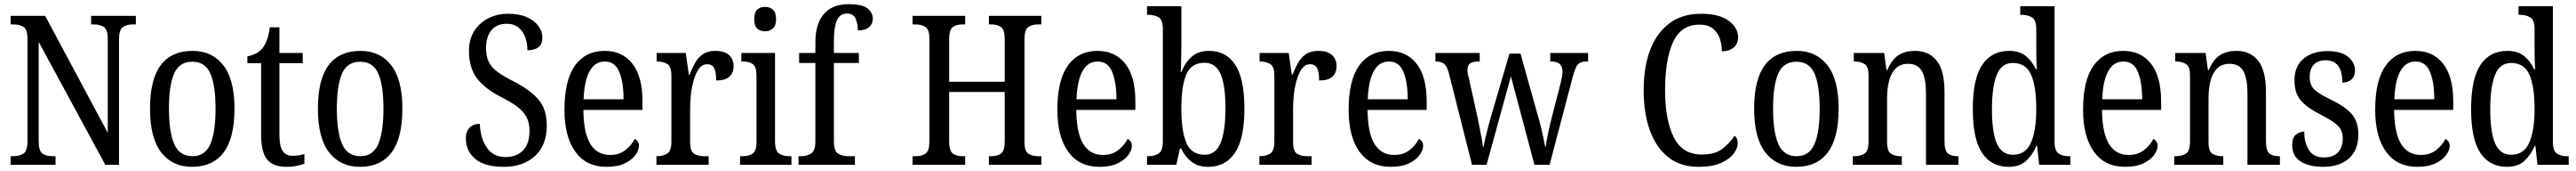

<svg xmlns="http://www.w3.org/2000/svg" viewBox="-20 -790 12381 820"><path d="M31 0V-41H43Q74 -41 93 -53.5Q112 -66 112 -113V-605Q112 -649 93 -661Q74 -673 45 -673H31V-714H197L498 -153V-605Q498 -648 479 -660.5Q460 -673 431 -673H418V-714H633V-673H618Q589 -673 570.5 -660Q552 -647 552 -601V0H486L166 -589V-113Q166 -66 184 -53.5Q202 -41 232 -41H247V0Z M903 10Q809 10 755 -59Q701 -128 701 -269Q701 -409 752.5 -477.5Q804 -546 906 -546Q999 -546 1053 -477.5Q1107 -409 1107 -269Q1107 -128 1055 -59Q1003 10 903 10ZM905 -41Q966 -41 991 -99Q1016 -157 1016 -269Q1016 -381 991 -437.5Q966 -494 904 -494Q842 -494 817 -437.5Q792 -381 792 -269Q792 -157 817.5 -99Q843 -41 905 -41Z M1356 10Q1294 10 1264.5 -24.5Q1235 -59 1235 -145V-487H1169V-520Q1191 -524 1208.5 -532.5Q1226 -541 1240 -557Q1253 -573 1262 -595.5Q1271 -618 1277 -659H1323V-536H1435V-487H1323V-143Q1323 -90 1338.5 -66.5Q1354 -43 1384 -43Q1401 -43 1415 -45Q1429 -47 1443 -51V-5Q1430 0 1407 5Q1384 10 1356 10Z M1710 10Q1616 10 1562 -59Q1508 -128 1508 -269Q1508 -409 1559.5 -477.5Q1611 -546 1713 -546Q1806 -546 1860 -477.5Q1914 -409 1914 -269Q1914 -128 1862 -59Q1810 10 1710 10ZM1712 -41Q1773 -41 1798 -99Q1823 -157 1823 -269Q1823 -381 1798 -437.5Q1773 -494 1711 -494Q1649 -494 1624 -437.5Q1599 -381 1599 -269Q1599 -157 1624.5 -99Q1650 -41 1712 -41Z M2402 10Q2309 10 2264 -28Q2219 -66 2219 -128Q2219 -159 2237 -177.5Q2255 -196 2286 -196Q2289 -127 2320 -82Q2351 -37 2409 -37Q2464 -37 2494.5 -69.5Q2525 -102 2525 -162Q2525 -202 2510 -229.5Q2495 -257 2464.5 -279.5Q2434 -302 2386 -326Q2310 -365 2272 -415Q2234 -465 2234 -547Q2234 -601 2259 -640.5Q2284 -680 2326.5 -702Q2369 -724 2423 -724Q2476 -724 2512.5 -707.5Q2549 -691 2568 -665Q2587 -639 2587 -611Q2587 -579 2568.5 -564Q2550 -549 2515 -549Q2515 -582 2504.5 -611Q2494 -640 2472 -658Q2450 -676 2415 -676Q2367 -676 2341.5 -644.5Q2316 -613 2316 -559Q2316 -522 2328 -495.5Q2340 -469 2369 -447Q2398 -425 2448 -400Q2525 -361 2566.5 -314.5Q2608 -268 2608 -188Q2608 -93 2551 -41.5Q2494 10 2402 10Z M2895 10Q2798 10 2745.5 -62Q2693 -134 2693 -264Q2693 -405 2743.5 -475.5Q2794 -546 2886 -546Q2971 -546 3019.5 -484.5Q3068 -423 3068 -305V-263H2784Q2785 -152 2817.5 -99.5Q2850 -47 2912 -47Q2956 -47 2985.5 -70Q3015 -93 3031 -124Q3039 -120 3045 -112Q3051 -104 3051 -90Q3051 -70 3034 -46.5Q3017 -23 2982.5 -6.5Q2948 10 2895 10ZM2977 -314Q2977 -395 2956.5 -445Q2936 -495 2887 -495Q2839 -495 2813.5 -448Q2788 -401 2785 -314Z M3135 0V-41H3138Q3167 -41 3187 -53.5Q3207 -66 3207 -113V-427Q3207 -471 3187 -483Q3167 -495 3139 -495H3136V-536H3276L3291 -431H3294Q3306 -462 3321 -488.5Q3336 -515 3359 -530.5Q3382 -546 3418 -546Q3462 -546 3484 -526Q3506 -506 3506 -472Q3506 -441 3486 -422.5Q3466 -404 3422 -404Q3422 -445 3412.5 -463.5Q3403 -482 3378 -482Q3356 -482 3341 -462.5Q3326 -443 3316 -411Q3306 -379 3301.5 -342.5Q3297 -306 3297 -273V-108Q3297 -64 3316.5 -52.5Q3336 -41 3364 -41H3386V0Z M3657 -640Q3634 -640 3619.5 -653Q3605 -666 3605 -698Q3605 -731 3619.5 -744Q3634 -757 3657 -757Q3679 -757 3694.5 -744Q3710 -731 3710 -698Q3710 -666 3694.5 -653Q3679 -640 3657 -640ZM3537 0V-41H3548Q3578 -41 3597 -53Q3616 -65 3616 -110V-425Q3616 -470 3598.5 -482.5Q3581 -495 3551 -495H3543V-536H3705V-115Q3705 -67 3724 -54Q3743 -41 3774 -41H3784V0Z M3818 0V-41H3830Q3857 -41 3878 -53.5Q3899 -66 3899 -113V-488H3821V-536H3899V-587Q3899 -676 3940 -723Q3981 -770 4058 -770Q4123 -770 4149 -750Q4175 -730 4175 -701Q4175 -675 4156.5 -659.5Q4138 -644 4103 -644Q4103 -675 4092.5 -700Q4082 -725 4051 -725Q4016 -725 4002 -691.5Q3988 -658 3988 -596V-536H4108V-488H3988V-113Q3988 -66 4008 -53.5Q4028 -41 4056 -41H4089V0Z M4366 0V-41H4383Q4411 -41 4429 -54Q4447 -67 4447 -112V-605Q4447 -648 4428 -660.5Q4409 -673 4380 -673H4366V-714H4619V-673H4606Q4577 -673 4559.5 -660Q4542 -647 4542 -603V-398H4809V-602Q4809 -647 4791.5 -660Q4774 -673 4745 -673H4733V-714H4985V-673H4969Q4940 -673 4922 -660Q4904 -647 4904 -602V-108Q4904 -66 4922.5 -53.5Q4941 -41 4969 -41H4985V0H4733V-41H4745Q4774 -41 4791.5 -54Q4809 -67 4809 -113V-349H4542V-112Q4542 -67 4559.5 -54Q4577 -41 4606 -41H4619V0Z M5264 10Q5167 10 5114.5 -62Q5062 -134 5062 -264Q5062 -405 5112.5 -475.5Q5163 -546 5255 -546Q5340 -546 5388.5 -484.5Q5437 -423 5437 -305V-263H5153Q5154 -152 5186.5 -99.5Q5219 -47 5281 -47Q5325 -47 5354.5 -70Q5384 -93 5400 -124Q5408 -120 5414 -112Q5420 -104 5420 -90Q5420 -70 5403 -46.5Q5386 -23 5351.5 -6.5Q5317 10 5264 10ZM5346 -314Q5346 -395 5325.5 -445Q5305 -495 5256 -495Q5208 -495 5182.5 -448Q5157 -401 5154 -314Z M5788 10Q5738 10 5706.5 -14.5Q5675 -39 5657 -78H5651L5634 0H5493V-41H5500Q5528 -41 5548.5 -53.5Q5569 -66 5569 -113V-651Q5569 -695 5548.5 -707Q5528 -719 5500 -719H5493V-760H5658V-575Q5658 -557 5657.5 -532Q5657 -507 5656.5 -482.5Q5656 -458 5655 -444H5658Q5676 -490 5707.5 -518Q5739 -546 5791 -546Q5873 -546 5917 -479.5Q5961 -413 5961 -269Q5961 -124 5915.5 -57Q5870 10 5788 10ZM5770 -48Q5824 -48 5847 -105.5Q5870 -163 5870 -271Q5870 -381 5846.5 -435Q5823 -489 5769 -489Q5706 -489 5682 -433.5Q5658 -378 5658 -270Q5658 -162 5682 -105Q5706 -48 5770 -48Z M6033 0V-41H6036Q6065 -41 6085 -53.5Q6105 -66 6105 -113V-427Q6105 -471 6085 -483Q6065 -495 6037 -495H6034V-536H6174L6189 -431H6192Q6204 -462 6219 -488.5Q6234 -515 6257 -530.5Q6280 -546 6316 -546Q6360 -546 6382 -526Q6404 -506 6404 -472Q6404 -441 6384 -422.5Q6364 -404 6320 -404Q6320 -445 6310.5 -463.5Q6301 -482 6276 -482Q6254 -482 6239 -462.5Q6224 -443 6214 -411Q6204 -379 6199.5 -342.5Q6195 -306 6195 -273V-108Q6195 -64 6214.5 -52.5Q6234 -41 6262 -41H6284V0Z M6664 10Q6567 10 6514.5 -62Q6462 -134 6462 -264Q6462 -405 6512.5 -475.5Q6563 -546 6655 -546Q6740 -546 6788.5 -484.5Q6837 -423 6837 -305V-263H6553Q6554 -152 6586.5 -99.5Q6619 -47 6681 -47Q6725 -47 6754.5 -70Q6784 -93 6800 -124Q6808 -120 6814 -112Q6820 -104 6820 -90Q6820 -70 6803 -46.5Q6786 -23 6751.5 -6.5Q6717 10 6664 10ZM6746 -314Q6746 -395 6725.5 -445Q6705 -495 6656 -495Q6608 -495 6582.5 -448Q6557 -401 6554 -314Z M6943 -442Q6934 -474 6920 -484.5Q6906 -495 6881 -495H6879V-536H7092V-495H7085Q7059 -495 7046 -486Q7033 -477 7033 -453Q7033 -444 7035.5 -432.5Q7038 -421 7041 -410L7079 -239Q7084 -215 7090 -185.5Q7096 -156 7101 -129Q7106 -102 7108 -86H7111Q7113 -102 7119 -127Q7125 -152 7132 -179.5Q7139 -207 7146 -230L7235 -533H7288L7371 -237Q7378 -215 7385 -186Q7392 -157 7398 -129.5Q7404 -102 7407 -85H7409Q7412 -110 7420 -148Q7428 -186 7440 -233L7482 -396Q7485 -408 7487.5 -422.5Q7490 -437 7490 -446Q7490 -495 7437 -495H7431V-536H7613V-495H7601Q7577 -495 7564 -481Q7551 -467 7538 -417L7428 0H7355L7242 -424L7125 0H7055Z M8144 10Q8057 10 7998.5 -36Q7940 -82 7910 -164.5Q7880 -247 7880 -358Q7880 -468 7911 -550Q7942 -632 8003.5 -678Q8065 -724 8156 -724Q8243 -724 8288.5 -690.5Q8334 -657 8334 -611Q8334 -580 8312.5 -562Q8291 -544 8256 -544Q8256 -576 8246 -605Q8236 -634 8212.5 -653Q8189 -672 8149 -672Q8060 -672 8021.5 -588.5Q7983 -505 7983 -358Q7983 -215 8024.5 -132Q8066 -49 8159 -49Q8223 -49 8258 -76Q8293 -103 8317 -139Q8332 -128 8332 -103Q8332 -79 8312.5 -53Q8293 -27 8251.5 -8.5Q8210 10 8144 10Z M8613 10Q8519 10 8465 -59Q8411 -128 8411 -269Q8411 -409 8462.5 -477.5Q8514 -546 8616 -546Q8709 -546 8763 -477.5Q8817 -409 8817 -269Q8817 -128 8765 -59Q8713 10 8613 10ZM8615 -41Q8676 -41 8701 -99Q8726 -157 8726 -269Q8726 -381 8701 -437.5Q8676 -494 8614 -494Q8552 -494 8527 -437.5Q8502 -381 8502 -269Q8502 -157 8527.5 -99Q8553 -41 8615 -41Z M8885 0V-41H8893Q8922 -41 8941.5 -53.5Q8961 -66 8961 -113V-427Q8961 -471 8941.5 -483Q8922 -495 8895 -495H8890V-536H9036L9047 -454H9051Q9074 -507 9106.5 -526.5Q9139 -546 9184 -546Q9251 -546 9288.5 -499Q9326 -452 9326 -349V-113Q9326 -66 9343 -53.5Q9360 -41 9389 -41H9393V0H9237V-346Q9237 -411 9218 -447.5Q9199 -484 9151 -484Q9113 -484 9090.5 -461Q9068 -438 9059 -400.5Q9050 -363 9050 -321V-108Q9050 -64 9069 -52.5Q9088 -41 9116 -41H9121V0Z M9635 10Q9551 10 9506.5 -56.5Q9462 -123 9462 -267Q9462 -412 9507 -479Q9552 -546 9637 -546Q9686 -546 9716.5 -521.5Q9747 -497 9765 -458H9770Q9768 -482 9767.5 -510Q9767 -538 9767 -565V-650Q9767 -695 9746 -707Q9725 -719 9697 -719H9690V-760H9855V-111Q9855 -66 9874.5 -53.5Q9894 -41 9923 -41H9931V0H9781L9771 -91H9768Q9748 -45 9717 -17.5Q9686 10 9635 10ZM9655 -48Q9716 -48 9741.5 -106Q9767 -164 9767 -267Q9767 -374 9742.5 -431Q9718 -488 9654 -488Q9600 -488 9577 -431Q9554 -374 9554 -266Q9554 -156 9577.5 -102Q9601 -48 9655 -48Z M10194 10Q10097 10 10044.5 -62Q9992 -134 9992 -264Q9992 -405 10042.5 -475.5Q10093 -546 10185 -546Q10270 -546 10318.5 -484.5Q10367 -423 10367 -305V-263H10083Q10084 -152 10116.5 -99.5Q10149 -47 10211 -47Q10255 -47 10284.5 -70Q10314 -93 10330 -124Q10338 -120 10344 -112Q10350 -104 10350 -90Q10350 -70 10333 -46.5Q10316 -23 10281.5 -6.5Q10247 10 10194 10ZM10276 -314Q10276 -395 10255.5 -445Q10235 -495 10186 -495Q10138 -495 10112.5 -448Q10087 -401 10084 -314Z M10430 0V-41H10438Q10467 -41 10486.5 -53.5Q10506 -66 10506 -113V-427Q10506 -471 10486.5 -483Q10467 -495 10440 -495H10435V-536H10581L10592 -454H10596Q10619 -507 10651.5 -526.5Q10684 -546 10729 -546Q10796 -546 10833.5 -499Q10871 -452 10871 -349V-113Q10871 -66 10888 -53.5Q10905 -41 10934 -41H10938V0H10782V-346Q10782 -411 10763 -447.5Q10744 -484 10696 -484Q10658 -484 10635.5 -461Q10613 -438 10604 -400.5Q10595 -363 10595 -321V-108Q10595 -64 10614 -52.5Q10633 -41 10661 -41H10666V0Z M11146 10Q11077 10 11037 -16Q10997 -42 10997 -95Q10997 -131 11016 -145Q11035 -159 11055 -159Q11055 -106 11077.5 -70.5Q11100 -35 11149 -35Q11195 -35 11217.5 -59.5Q11240 -84 11240 -126Q11240 -163 11219 -185Q11198 -207 11142 -236Q11095 -260 11065.5 -282.5Q11036 -305 11022 -333.5Q11008 -362 11008 -405Q11008 -472 11051.5 -508.5Q11095 -545 11166 -545Q11233 -545 11266 -517.5Q11299 -490 11299 -452Q11299 -426 11283 -410Q11267 -394 11238 -394Q11238 -501 11158 -501Q11119 -501 11100 -479Q11081 -457 11081 -422Q11081 -381 11105 -359.5Q11129 -338 11185 -311Q11252 -279 11283.5 -243Q11315 -207 11315 -144Q11315 -71 11270 -30.5Q11225 10 11146 10Z M11598 10Q11501 10 11448.5 -62Q11396 -134 11396 -264Q11396 -405 11446.5 -475.5Q11497 -546 11589 -546Q11674 -546 11722.5 -484.5Q11771 -423 11771 -305V-263H11487Q11488 -152 11520.5 -99.5Q11553 -47 11615 -47Q11659 -47 11688.5 -70Q11718 -93 11734 -124Q11742 -120 11748 -112Q11754 -104 11754 -90Q11754 -70 11737 -46.5Q11720 -23 11685.5 -6.5Q11651 10 11598 10ZM11680 -314Q11680 -395 11659.5 -445Q11639 -495 11590 -495Q11542 -495 11516.5 -448Q11491 -401 11488 -314Z M12030 10Q11946 10 11901.5 -56.5Q11857 -123 11857 -267Q11857 -412 11902 -479Q11947 -546 12032 -546Q12081 -546 12111.5 -521.5Q12142 -497 12160 -458H12165Q12163 -482 12162.5 -510Q12162 -538 12162 -565V-650Q12162 -695 12141 -707Q12120 -719 12092 -719H12085V-760H12250V-111Q12250 -66 12269.5 -53.5Q12289 -41 12318 -41H12326V0H12176L12166 -91H12163Q12143 -45 12112 -17.5Q12081 10 12030 10ZM12050 -48Q12111 -48 12136.5 -106Q12162 -164 12162 -267Q12162 -374 12137.5 -431Q12113 -488 12049 -488Q11995 -488 11972 -431Q11949 -374 11949 -266Q11949 -156 11972.5 -102Q11996 -48 12050 -48Z"/></svg>

Font: Noto Serif Hebrew Condensed
Style: Regular
Weight: 400
Width: 3
Designer: Monotype Design Team
Foundry: Monotype Imaging Inc.
Version: Version 2.004; ttfautohint (v1.8.4.7-5d5b)